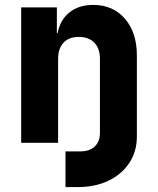

<svg xmlns="http://www.w3.org/2000/svg" viewBox="-20 -580 640 780"><path d="M246 180V35H306Q344 35 365 15Q386 -5 386 -41V-340Q386 -383 363.5 -406.5Q341 -430 300 -430Q260 -430 238 -406.5Q216 -383 216 -340V0H66V-550H211V-445H214Q224 -499 262 -529.5Q300 -560 359 -560Q439 -560 487.5 -504Q536 -448 536 -355V-25Q536 35 505.5 81.5Q475 128 421 154Q367 180 296 180Z"/></svg>

Font: NKDuy Mono ExtraBold
Style: Regular
Weight: 800
Monospace: yes
Designer: NKDuy
Foundry: NKDuy
Version: Version 2.251; ttfautohint (v1.8.4.7-5d5b)